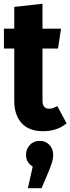

<svg xmlns="http://www.w3.org/2000/svg" viewBox="-20 -684 376 1026"><path d="M335.9 -24.9Q284.7 17.1 210.9 17.1Q133.8 17.1 95 -26.6Q56.2 -70.3 56.2 -145V-424.8H1V-530.8H56.2V-647L207 -664.1V-530.8H306.2L290 -424.8H207V-146Q207 -103 243.2 -103Q261.7 -103 286.1 -117.2ZM191.9 68.8Q223.6 68.8 243.9 90.1Q264.2 111.3 264.2 144Q264.2 161.6 259.5 178Q254.9 194.3 242.2 227.1L202.1 321.8H128.9L154.8 206.1Q119.1 184.1 119.1 144Q119.1 112.3 139.4 90.6Q159.7 68.8 191.9 68.8Z"/></svg>

Font: Fira Sans Compressed
Style: Bold
Weight: 700
Width: 1
Designer: Carrois Corporate & Edenspiekermann AG
Foundry: Carrois Corporate GbR & Edenspiekermann AG
Version: Version 4.203;PS 004.203;hotconv 1.0.88;makeotf.lib2.5.64775